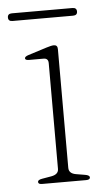

<svg xmlns="http://www.w3.org/2000/svg" viewBox="-47 -617 368 649"><g transform="rotate(-5 137.5 -292.0)"><path d="M162.5 -449.5V-46.5Q162.5 -27 187 -23L217 -18Q232.5 -15.5 232.5 -8Q232.5 0 219 0H69Q56.5 0 56.5 -8Q56.5 -15 71 -17.5L103 -23Q127.5 -27.5 127.5 -46V-405Q127.5 -421.5 111.5 -421.5H62.5Q49 -421.5 49 -428Q49 -434 61.5 -438L124.5 -458Q141.5 -463.5 150 -463.5Q162.5 -463.5 162.5 -449.5ZM3.5 -570.5Q3.5 -583.5 18 -583.5H223.5Q238 -583.5 238 -570.5Q238 -557.5 223.5 -557.5H18Q3.5 -557.5 3.5 -570.5Z"/></g></svg>

Font: Fraunces 9pt S000 Thin
Style: Regular
Weight: 100
Version: Version 1.000; ttfautohint (v1.8.3)